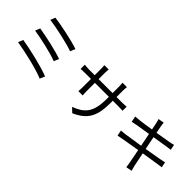

<svg xmlns="http://www.w3.org/2000/svg" viewBox="115 -1757 2770 2770"><g transform="rotate(45 1500.0 -372.5)"><path d="M287 -757 258 -683C396 -665 658 -608 780 -564L812 -641C686 -685 417 -741 287 -757ZM242 -493 212 -418C354 -397 598 -342 714 -296L746 -373C621 -419 379 -470 242 -493ZM187 -202 156 -126C318 -100 615 -33 748 25L782 -52C645 -107 355 -176 187 -202Z M1720 -459V-495H1830C1874 -495 1911 -493 1922 -492V-576C1908 -574 1874 -571 1830 -571H1720V-696C1720 -735 1724 -768 1725 -778H1635C1637 -768 1640 -735 1640 -696V-571H1355V-699C1355 -734 1359 -762 1360 -772H1271C1274 -749 1275 -720 1275 -699V-571H1167C1125 -571 1076 -576 1067 -578V-491C1079 -492 1124 -495 1167 -495H1275V-333C1275 -295 1272 -252 1271 -242H1359C1358 -252 1355 -296 1355 -333V-495H1640V-453C1640 -173 1549 -87 1367 -17L1434 46C1663 -56 1720 -193 1720 -459Z M2392 -707C2395 -695 2402 -656 2413 -602C2319 -587 2232 -574 2193 -570C2161 -566 2135 -564 2110 -563L2127 -473C2157 -480 2180 -485 2208 -490C2246 -497 2333 -511 2428 -526C2440 -464 2454 -393 2468 -325C2354 -307 2245 -290 2195 -283C2169 -279 2130 -275 2107 -274L2125 -187C2146 -193 2174 -198 2213 -205C2262 -214 2369 -232 2482 -251C2501 -152 2517 -71 2521 -49C2528 -19 2531 11 2536 45L2627 28C2618 0 2610 -34 2603 -63C2598 -86 2582 -166 2562 -264C2660 -279 2753 -294 2808 -303C2845 -309 2877 -314 2898 -316L2882 -400C2860 -394 2832 -388 2793 -381C2743 -372 2648 -355 2547 -339C2534 -406 2520 -477 2507 -539C2603 -554 2694 -569 2740 -576C2766 -580 2797 -584 2812 -586L2795 -670C2778 -665 2753 -658 2724 -653C2682 -645 2590 -630 2493 -614C2481 -670 2474 -711 2472 -722C2469 -744 2464 -772 2463 -791L2373 -775C2380 -755 2387 -733 2392 -707Z"/></g></svg>

Font: DAIFUKU Sans JP
Style: Regular
Weight: 400
Designer: Original font ‘Source Han Sans JP’ : Ryoko NISHIZUKA  (kana, bopomofo & ideographs); Paul D. Hunt (Latin, Greek & Cyrill
Foundry: Daifuku
Version: Version 1.001